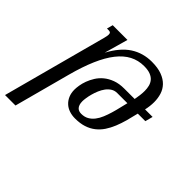

<svg xmlns="http://www.w3.org/2000/svg" viewBox="-258 -714 1097 1097"><g transform="rotate(45 291.0 -165.0)"><path d="M363.8 -262.7Q343.8 -262.7 327.9 -252.7Q312 -242.7 300 -226.6Q288.1 -210.4 279.8 -190.7Q271.5 -170.9 266.4 -151.9Q261.2 -132.8 258.8 -116Q256.3 -99.1 256.3 -89.4Q256.3 -73.2 260 -62.5Q263.7 -51.8 270 -45.2Q276.4 -38.6 284.7 -35.9Q293 -33.2 302.7 -33.2Q328.1 -33.2 347.2 -43.9Q366.2 -54.7 380.1 -72.8Q394 -90.8 403.8 -114.5Q413.6 -138.2 421.1 -163.6Q428.7 -189 434.6 -214.8Q440.4 -240.7 446.3 -262.7ZM363.8 -480.5Q317.4 -480.5 278.3 -460.2Q239.3 -439.9 206.3 -398.2Q173.3 -356.4 145.5 -292.2Q117.7 -228 94.2 -140.1L3.4 198.7H-81.1L88.4 -433.6Q93.8 -454.1 93.8 -464.4Q93.8 -474.6 89.1 -478.3Q84.5 -481.9 75.7 -481.9H62L71.8 -518.6H190.9L150.4 -375Q193.8 -456.1 250.2 -492.7Q306.6 -529.3 377.9 -529.3Q426.8 -529.3 459.7 -516.8Q492.7 -504.4 512.9 -483.2Q533.2 -461.9 541.7 -434.1Q550.3 -406.2 550.3 -375Q550.3 -358.9 548.3 -342.3Q546.4 -325.7 542.5 -309.1H603.5L591.3 -262.7H530.3Q522 -226.1 512.5 -191.7Q502.9 -157.2 490.5 -126.7Q478 -96.2 461.2 -71Q444.3 -45.9 421.1 -27.6Q397.9 -9.3 367.2 0.7Q336.4 10.7 295.9 10.7Q271 10.7 249.3 3.4Q227.5 -3.9 211.7 -18.6Q195.8 -33.2 186.5 -54.7Q177.2 -76.2 177.2 -104.5Q177.2 -117.7 180.4 -138.2Q183.6 -158.7 191.9 -181.4Q200.2 -204.1 214.4 -226.8Q228.5 -249.5 250.5 -267.8Q272.5 -286.1 303.2 -297.6Q334 -309.1 375 -309.1H458.5Q461.9 -327.1 464.4 -345.7Q466.8 -364.3 466.8 -382.3Q466.8 -401.9 462.4 -419.7Q458 -437.5 446.5 -451.2Q435.1 -464.8 415 -472.7Q395 -480.5 363.8 -480.5Z"/></g></svg>

Font: Arian AMU Serif
Style: Italic
Weight: 400
Italic angle: -15°
Designer: Ruben Hakobyan (Tarumian)
Foundry: Ruben Hakobyan (Tarumian)
Version: Version 1.002